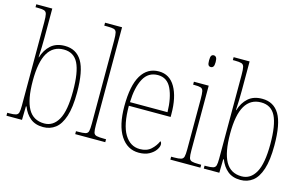

<svg xmlns="http://www.w3.org/2000/svg" viewBox="-93 -1007 2010 1265"><g transform="rotate(15 912.0 -375.0)"><path d="M268 10Q214 10 180 -18Q146 -46 128 -93H124L122 0H16V-20H29Q60 -20 74.5 -24.5Q89 -29 93 -43.5Q97 -58 97 -89V-661Q97 -698 93 -714.5Q89 -731 75 -735.5Q61 -740 31 -740H16V-760H125V-561Q125 -534 124 -496.5Q123 -459 121 -427H123Q139 -480 175 -512Q211 -544 270 -544Q348 -544 387 -479.5Q426 -415 426 -267Q426 -166 406 -105Q386 -44 350.5 -17Q315 10 268 10ZM269 -15Q330 -15 364 -75.5Q398 -136 398 -269Q398 -399 368 -459Q338 -519 269 -519Q197 -519 160.5 -457.5Q124 -396 124 -268Q124 -140 159 -77.5Q194 -15 269 -15Z M485 0V-20H496Q533 -20 549 -24Q565 -28 569 -43.5Q573 -59 573 -94V-662Q573 -699 569 -715.5Q565 -732 550.5 -736Q536 -740 506 -740H485V-760H601V-94Q601 -59 605 -43.5Q609 -28 625.5 -24Q642 -20 678 -20H690V0Z M920 10Q842 10 796 -60.5Q750 -131 750 -262Q750 -403 792 -472.5Q834 -542 912 -542Q985 -542 1024 -474.5Q1063 -407 1063 -291V-272H778Q778 -142 816.5 -78.5Q855 -15 921 -15Q968 -15 996.5 -41Q1025 -67 1039 -100Q1048 -95 1048 -79Q1048 -63 1033.5 -42Q1019 -21 990.5 -5.5Q962 10 920 10ZM1035 -297Q1033 -395 1004 -456Q975 -517 912 -517Q846 -517 814 -457.5Q782 -398 779 -297Z M1233 -658Q1222 -658 1216.5 -666Q1211 -674 1211 -698Q1211 -721 1216.5 -729.5Q1222 -738 1233 -738Q1243 -738 1249.5 -729.5Q1256 -721 1256 -698Q1256 -674 1249.5 -666Q1243 -658 1233 -658ZM1134 0V-20H1154Q1186 -20 1201 -24.5Q1216 -29 1220 -44.5Q1224 -60 1224 -95V-437Q1224 -473 1220.5 -490Q1217 -507 1203.5 -511.5Q1190 -516 1160 -516H1151V-536H1252V-95Q1252 -60 1256 -44.5Q1260 -29 1274.5 -24.5Q1289 -20 1321 -20H1339V0Z M1614 10Q1560 10 1526 -18Q1492 -46 1474 -93H1470L1468 0H1362V-20H1375Q1406 -20 1420.5 -24.5Q1435 -29 1439 -43.5Q1443 -58 1443 -89V-661Q1443 -698 1439 -714.5Q1435 -731 1421 -735.5Q1407 -740 1377 -740H1362V-760H1471V-561Q1471 -534 1470 -496.5Q1469 -459 1467 -427H1469Q1485 -480 1521 -512Q1557 -544 1616 -544Q1694 -544 1733 -479.5Q1772 -415 1772 -267Q1772 -166 1752 -105Q1732 -44 1696.5 -17Q1661 10 1614 10ZM1615 -15Q1676 -15 1710 -75.5Q1744 -136 1744 -269Q1744 -399 1714 -459Q1684 -519 1615 -519Q1543 -519 1506.5 -457.5Q1470 -396 1470 -268Q1470 -140 1505 -77.5Q1540 -15 1615 -15Z"/></g></svg>

Font: Noto Serif Thai Condensed Thin
Style: Regular
Weight: 100
Width: 3
Designer: Monotype Design Team
Foundry: Monotype Imaging Inc.
Version: Version 2.001; ttfautohint (v1.8.4.7-5d5b)